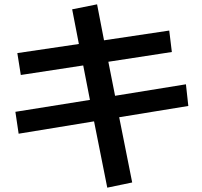

<svg xmlns="http://www.w3.org/2000/svg" viewBox="-20 -811 934 886"><path d="M414 -251 66 -194 51 -295 395 -350 364 -509 76 -465 60 -566 344 -608 313 -768 428 -791 460 -625 761 -670 773 -571 480 -526 511 -369 838 -422 849 -322 530 -270 590 31 475 55Z"/></svg>

Font: 카카오 큰글씨 ExtraBold
Style: Regular
Weight: 800
Designer: Park Young-rak; Lee Sang-min; Kim Jung-jin; Min Bon; Park Min-gyu;
Foundry: Kakao Corporation
Version: Version 2.003